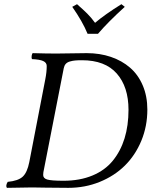

<svg xmlns="http://www.w3.org/2000/svg" viewBox="-20 -903 730 925"><path d="M287.1 -574.2 189 -73.2Q188 -68.4 188 -60.1Q188 -43.9 207.5 -38.1Q227.1 -32.2 286.1 -32.2Q364.7 -32.2 425.3 -57.4Q485.8 -82.5 523.4 -128.7Q561 -174.8 580.1 -236.6Q599.1 -298.3 599.1 -374Q599.1 -484.4 542.7 -548.6Q486.3 -612.8 375 -612.8Q355 -612.8 342 -611.6Q329.1 -610.4 316.4 -606.7Q303.7 -603 296.6 -595Q289.6 -586.9 287.1 -574.2ZM251 -645Q273.9 -645 324.5 -646Q375 -647 397.9 -647Q460.9 -647 514.2 -628.9Q567.4 -610.8 606.4 -577.1Q645.5 -543.5 667.7 -491.5Q689.9 -439.5 689.9 -375Q689.9 -294.9 660.9 -224.9Q631.8 -154.8 581.3 -105Q530.8 -55.2 460.2 -26.6Q389.6 2 309.1 2Q252 2 198.7 1Q145.5 0 134.8 0Q103 0 13.2 2Q5.9 -8.3 17.1 -26.9Q67.9 -31.7 89.6 -52Q111.3 -72.3 121.1 -122.1L198.2 -521Q205.1 -555.7 205.1 -585Q205.1 -601.1 188.2 -608.9Q171.4 -616.7 133.8 -618.2Q130.9 -626.5 132.8 -635.5Q134.8 -644.5 137.2 -647Q203.6 -645 251 -645ZM452.1 -740.2H401.9Q377.4 -799.8 328.1 -870.1L351.1 -882.8Q381.3 -856.4 400.9 -836.9Q420.4 -817.4 438 -793Q484.9 -833 564.9 -882.8L581.1 -870.1Q500 -796.4 452.1 -740.2Z"/></svg>

Font: Common Serif
Style: Italic
Weight: 400
Italic angle: -12°
Designer: Philipp H. Poll, Khaled Hosny
Foundry: Stefan Peev, Context Ltd.
Version: Version 1.026